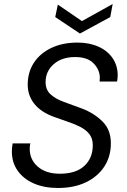

<svg xmlns="http://www.w3.org/2000/svg" viewBox="-20 -924 631 956"><path d="M269 12Q200 12 148.5 -10.5Q97 -33 68 -74Q39 -115 39 -170Q39 -179 40 -189.5Q41 -200 43 -210H131Q128 -196 128 -183Q128 -129 168.5 -94Q209 -59 278 -59Q358 -59 400 -98Q442 -137 442 -201Q442 -234 425.5 -255.5Q409 -277 381 -291.5Q353 -306 318.5 -317.5Q284 -329 249 -342Q183 -366 150.5 -407.5Q118 -449 118 -502Q118 -565 149 -612Q180 -659 236 -685.5Q292 -712 366 -712Q425 -712 470.5 -691.5Q516 -671 541 -634Q566 -597 566 -549Q566 -534 563 -518H476Q476 -523 476.5 -527.5Q477 -532 477 -537Q477 -576 446.5 -608Q416 -640 354 -640Q288 -640 247.5 -604.5Q207 -569 207 -515Q207 -477 231.5 -454.5Q256 -432 297 -417Q338 -402 387 -384Q448 -361 490 -319.5Q532 -278 532 -211Q532 -144 499 -94Q466 -44 407 -16Q348 12 269 12ZM378 -757 255 -839 268 -901 388 -819 541 -904 529 -839Z"/></svg>

Font: DeepMind Sans
Style: Italic
Weight: 400
Italic angle: -10°
Designer: Jonny Pinhorn / Modifications: Colophon Foundry
Foundry: Colophon Foundry
Version: Version 1.002; ttfautohint (v1.8.2)